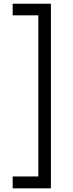

<svg xmlns="http://www.w3.org/2000/svg" viewBox="-20 -757 394 1042"><path d="M48.8 265.1V200.7H188V-673.8H48.8V-736.8H256.3V265.1Z"/></svg>

Font: Dima Niloofar
Style: Regular
Weight: 400
Designer: R.Balvardi
Foundry: Dima Software Group
Version: Version 3.00;November 13, 2018;FontCreator 11.5.0.2427 64-bi